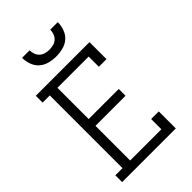

<svg xmlns="http://www.w3.org/2000/svg" viewBox="-278 -1056 1156 1156"><g transform="rotate(-45 300.0 -477.5)"><path d="M45 0V-58H106V-677H45V-735H502V-590H437V-677H171V-411H427V-353H171V-58H437V-145H502V0ZM300 -815Q271 -815 241.5 -822.5Q212 -830 190 -849.5Q168 -869 158 -897.5Q148 -926 148 -955H212Q212 -938 218 -921.5Q224 -905 236.5 -893.5Q249 -882 266 -877.5Q283 -873 300 -873Q317 -873 334 -877.5Q351 -882 363.5 -893.5Q376 -905 382 -921.5Q388 -938 388 -955H452Q452 -926 442 -897.5Q432 -869 410 -849.5Q388 -830 358.5 -822.5Q329 -815 300 -815Z"/></g></svg>

Font: Iosevka Slab Light Extended
Style: Regular
Weight: 300
Width: 7
Monospace: yes
Designer: Belleve Invis
Foundry: Belleve Invis
Version: Version 11.1.0; ttfautohint (v1.8.3)